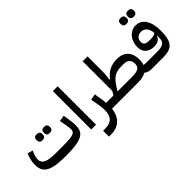

<svg xmlns="http://www.w3.org/2000/svg" viewBox="-14 -1586 2619 2619"><g transform="rotate(-45 1296.0 -276.0)"><path d="M424 12Q317 12 244 0.5Q171 -11 126 -36.5Q81 -62 61.5 -103.5Q42 -145 42 -205Q42 -285 83 -384L160 -361Q141 -321 131 -287.5Q121 -254 121 -225Q121 -166 176.5 -139.5Q232 -113 358 -113H498Q567 -113 612.5 -116.5Q658 -120 685 -129Q712 -138 723.5 -153Q735 -168 735 -191Q735 -207 733 -231.5Q731 -256 723 -297L707 -384L794 -398L808 -311Q813 -273 816 -242.5Q819 -212 819 -191Q819 -132 800 -93Q781 -54 735.5 -31Q690 -8 614 2Q538 12 424 12ZM488 -366Q465 -366 451.5 -380Q438 -394 438 -423Q438 -453 451.5 -466.5Q465 -480 488 -480H503Q526 -480 540 -466.5Q554 -453 554 -423Q554 -394 540 -380Q526 -366 503 -366ZM347 -366Q324 -366 310.5 -380Q297 -394 297 -423Q297 -453 310.5 -466.5Q324 -480 347 -480H362Q385 -480 399 -466.5Q413 -453 413 -423Q413 -394 399 -380Q385 -366 362 -366Z M927 -740H1020V0H927Z M1029 127H1067Q1118 127 1152 114Q1186 101 1207 77.5Q1228 54 1237 21Q1246 -12 1246 -53Q1246 -80 1243 -109Q1240 -138 1235 -167L1214 -288L1300 -304L1314 -220Q1319 -191 1322.5 -164Q1326 -137 1328 -113H1421V-24L1397 0H1328Q1322 52 1304 96Q1286 140 1254.5 172Q1223 204 1177 222Q1131 240 1068 240H1029Z M2104 0Q2066 0 2038 -7.5Q2010 -15 1986 -35Q1929 0 1825 0H1397V-89L1421 -113H1469L1502 -168V-740H1596V-421L1584 -304L1589 -301Q1648 -374 1711.5 -403.5Q1775 -433 1850 -433Q1956 -433 2012 -374.5Q2068 -316 2068 -213Q2068 -157 2053 -118Q2065 -115 2077.5 -114Q2090 -113 2104 -113H2128V-24ZM1825 -113Q1909 -113 1947 -134Q1985 -155 1985 -211Q1985 -319 1865 -319H1835Q1793 -319 1760 -313Q1727 -307 1698.5 -292Q1670 -277 1645 -251Q1620 -225 1593 -185L1550 -119L1553 -113Z M2104 -89 2128 -113H2319Q2395 -113 2431.5 -138Q2468 -163 2468 -228V-266H2463Q2448 -229 2415.5 -210Q2383 -191 2336 -191Q2255 -191 2210.5 -233Q2166 -275 2166 -350Q2166 -397 2180.5 -438.5Q2195 -480 2220.5 -510.5Q2246 -541 2281 -558.5Q2316 -576 2358 -576Q2449 -576 2500.5 -498Q2552 -420 2552 -282Q2552 -200 2539 -145.5Q2526 -91 2497.5 -59Q2469 -27 2425 -13.5Q2381 0 2319 0H2104ZM2360 -297Q2402 -297 2427 -303Q2452 -309 2467 -321Q2463 -386 2431.5 -424.5Q2400 -463 2349 -463Q2303 -463 2276 -435.5Q2249 -408 2249 -364Q2249 -329 2272 -313Q2295 -297 2340 -297ZM2419 -678Q2396 -678 2382.5 -692Q2369 -706 2369 -735Q2369 -765 2382.5 -778.5Q2396 -792 2419 -792H2434Q2457 -792 2471 -778.5Q2485 -765 2485 -735Q2485 -706 2471 -692Q2457 -678 2434 -678ZM2278 -678Q2255 -678 2241.5 -692Q2228 -706 2228 -735Q2228 -765 2241.5 -778.5Q2255 -792 2278 -792H2293Q2316 -792 2330 -778.5Q2344 -765 2344 -735Q2344 -706 2330 -692Q2316 -678 2293 -678Z"/></g></svg>

Font: IBM Plex Sans Arabic Medium
Style: Regular
Weight: 500
Designer: Mike Abbink, Paul van der Laan, Pieter van Rosmalen, Wael Morcos, Khajak Apelian
Foundry: Bold Monday
Version: Version 1.1